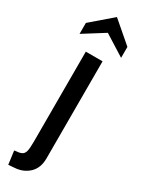

<svg xmlns="http://www.w3.org/2000/svg" viewBox="-272 -765 769 1033"><g transform="rotate(30 112.0 -248.5)"><path d="M-8 159Q22 157 36 150.5Q50 144 55 126Q60 108 60 67V-494H164V109Q164 169 128.5 202.5Q93 236 39 239L3 242ZM-17 -628 112 -739 241 -628V-560L112 -641L-17 -560Z"/></g></svg>

Font: Cabin Medium
Style: Regular
Weight: 500
Designer: Pablo Impallari
Foundry: Pablo Impallari. http://www.impallari.com Igino Marini. http://www.ikern.com
Version: Version 2.001